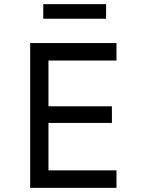

<svg xmlns="http://www.w3.org/2000/svg" viewBox="-20 -903 680 923"><path d="M213 -612V-392H518V-312H213V-84H540V0H125V-696H540V-612ZM490 -883V-813H188V-883Z"/></svg>

Font: Amiko
Style: Regular
Weight: 400
Designer: Pablo Impallari, Rodrigo Fuenzalida, Andres Torresi
Foundry: Impallari Type
Version: Version 1.001; ttfautohint (v1.3)